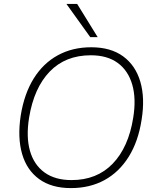

<svg xmlns="http://www.w3.org/2000/svg" viewBox="-20 -955 799 983"><path d="M86 -363Q104 -475 152.5 -553Q201 -631 276 -672Q351 -713 447 -713Q547 -713 610.5 -666.5Q674 -620 698.5 -536.5Q723 -453 705 -342Q688 -231 639 -152.5Q590 -74 515 -33Q440 8 343 8Q244 8 180.5 -38Q117 -84 93 -167.5Q69 -251 86 -363ZM129 -353Q113 -254 133.5 -182.5Q154 -111 208 -72Q262 -33 346 -33Q476 -33 557 -117Q638 -201 662 -352Q678 -450 657 -522Q636 -594 582.5 -633Q529 -672 445 -672Q315 -672 234.5 -588.5Q154 -505 129 -353ZM442 -765 320 -935H375L480 -765Z"/></svg>

Font: Mulish ExtraLight ExtraLight
Style: Italic
Weight: 250
Italic angle: -9°
Version: Version 3.603